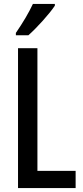

<svg xmlns="http://www.w3.org/2000/svg" viewBox="-20 -960 423 980"><path d="M260 -931V-940H148C127 -895 98 -846 61 -792V-780H125C168 -818 234 -891 260 -931ZM72 0H366V-88H171V-714H72Z"/></svg>

Font: Noto Sans Gujarati ExtraCondensed Medium
Style: Regular
Weight: 500
Width: 2
Designer: Jelle Bosma - Monotype Design Team, Universal Thirst
Foundry: Monotype Imaging Inc.
Version: Version 2.106